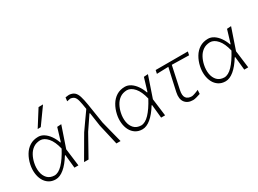

<svg xmlns="http://www.w3.org/2000/svg" viewBox="-39 -1472 2900 2160"><g transform="rotate(-30 1411.0 -392.0)"><path d="M232 9.5Q180.5 9.5 143.5 -14.8Q106.5 -39 85.2 -80Q64 -121 58.8 -172.8Q53.5 -224.5 65 -279Q79 -344.5 109.8 -395.8Q140.5 -447 187.2 -476Q234 -505 296.5 -505Q334.5 -505 370 -482Q405.5 -459 434.5 -418.2Q463.5 -377.5 481.5 -325H488Q502.5 -373 515.5 -416.2Q528.5 -459.5 539 -494.5L593.5 -498Q571 -431.5 547 -361.5Q523 -291.5 500.5 -225Q507.5 -169 514.8 -112.2Q522 -55.5 529 0H477.5Q473 -43 468.8 -85.8Q464.5 -128.5 460 -173H453.5Q398.5 -83.5 342 -37Q285.5 9.5 232 9.5ZM241 -35.5Q293.5 -36.5 348 -93.5Q402.5 -150.5 460 -258Q436.5 -358 391.8 -408.8Q347 -459.5 296.5 -460Q242.5 -458.5 205.5 -432.5Q168.5 -406.5 145.8 -364.5Q123 -322.5 112.5 -273Q99.5 -213 108.5 -159.2Q117.5 -105.5 150.2 -71.2Q183 -37 241 -35.5ZM336.5 -583Q370 -636.5 403 -688.5Q436 -740.5 468.5 -792L527 -793Q490.5 -742 452.5 -689Q414.5 -636 377.5 -584.5Z M602.5 0Q618.5 -28 640 -64.8Q661.5 -101.5 683.8 -140Q706 -178.5 725.5 -212Q745 -245.5 757.5 -266.5Q770 -287.5 771 -289.5Q807.5 -342.5 845.5 -396Q883.5 -449.5 923.5 -506Q912.5 -579.5 902.5 -619.2Q892.5 -659 875.2 -675.8Q858 -692.5 825.5 -696.5Q818 -696.5 780 -687.5L786 -735Q801 -737 814.2 -738.8Q827.5 -740.5 834 -740.5Q877.5 -737 901.8 -716Q926 -695 939.8 -651.5Q953.5 -608 965 -537L1005 -282Q1021.5 -216 1033.5 -168.5Q1045.5 -121 1055.8 -81.2Q1066 -41.5 1076.5 0H1022.5Q1015 -33.5 1004.8 -78Q994.5 -122.5 984.8 -164.8Q975 -207 968.2 -236.2Q961.5 -265.5 961 -269L935.5 -443.5H928.5L813 -273Q773.5 -202.5 735.8 -134.5Q698 -66.5 660.5 0Z M1358 9.5Q1306.5 9.5 1269.5 -14.8Q1232.5 -39 1211.2 -80Q1190 -121 1184.8 -172.8Q1179.5 -224.5 1191 -279Q1205 -344.5 1235.8 -395.8Q1266.5 -447 1313.2 -476Q1360 -505 1422.5 -505Q1460.5 -505 1496 -482Q1531.5 -459 1560.5 -418.2Q1589.5 -377.5 1607.5 -325H1614Q1628.5 -373 1641.5 -416.2Q1654.5 -459.5 1665 -494.5L1719.5 -498Q1697 -431.5 1673 -361.5Q1649 -291.5 1626.5 -225Q1633.5 -169 1640.8 -112.2Q1648 -55.5 1655 0H1603.5Q1599 -43 1594.8 -85.8Q1590.5 -128.5 1586 -173H1579.5Q1524.5 -83.5 1468 -37Q1411.5 9.5 1358 9.5ZM1367 -35.5Q1419.5 -36.5 1474 -93.5Q1528.5 -150.5 1586 -258Q1562.5 -358 1517.8 -408.8Q1473 -459.5 1422.5 -460Q1368.5 -458.5 1331.5 -432.5Q1294.5 -406.5 1271.8 -364.5Q1249 -322.5 1238.5 -273Q1225.5 -213 1234.5 -159.2Q1243.5 -105.5 1276.2 -71.2Q1309 -37 1367 -35.5Z M2016 9.5Q1945.5 9.5 1911.2 -35.5Q1877 -80.5 1894.5 -162.5Q1913 -250.5 1930.2 -325Q1947.5 -399.5 1959.5 -454.5L1808.5 -450L1818 -494.5H2236L2226.5 -450Q2171 -451 2114.8 -452.2Q2058.5 -453.5 2004.5 -454.5Q1989 -381.5 1973.2 -309Q1957.5 -236.5 1942 -163.5Q1927.5 -94.5 1950.8 -64.5Q1974 -34.5 2024 -34.5Q2034.5 -34.5 2061.8 -43.5Q2089 -52.5 2115.5 -65L2112.5 -14Q2090.5 -6.5 2061.8 1.5Q2033 9.5 2016 9.5Z M2438 9.5Q2386.5 9.5 2349.5 -14.8Q2312.5 -39 2291.2 -80Q2270 -121 2264.8 -172.8Q2259.5 -224.5 2271 -279Q2285 -344.5 2315.8 -395.8Q2346.5 -447 2393.2 -476Q2440 -505 2502.5 -505Q2540.5 -505 2576 -482Q2611.5 -459 2640.5 -418.2Q2669.5 -377.5 2687.5 -325H2694Q2708.5 -373 2721.5 -416.2Q2734.5 -459.5 2745 -494.5L2799.5 -498Q2777 -431.5 2753 -361.5Q2729 -291.5 2706.5 -225Q2713.5 -169 2720.8 -112.2Q2728 -55.5 2735 0H2683.5Q2679 -43 2674.8 -85.8Q2670.5 -128.5 2666 -173H2659.5Q2604.5 -83.5 2548 -37Q2491.5 9.5 2438 9.5ZM2447 -35.5Q2499.5 -36.5 2554 -93.5Q2608.5 -150.5 2666 -258Q2642.5 -358 2597.8 -408.8Q2553 -459.5 2502.5 -460Q2448.5 -458.5 2411.5 -432.5Q2374.5 -406.5 2351.8 -364.5Q2329 -322.5 2318.5 -273Q2305.5 -213 2314.5 -159.2Q2323.5 -105.5 2356.2 -71.2Q2389 -37 2447 -35.5Z"/></g></svg>

Font: Commissioner Loud ExtraLight
Style: Italic
Weight: 200
Italic angle: -12°
Designer: Kostas Bartsokas
Foundry: Kostas Bartsokas
Version: Version 1.000; ttfautohint (v1.8.3)